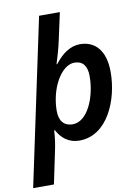

<svg xmlns="http://www.w3.org/2000/svg" viewBox="-134 -829 829 1138"><g transform="rotate(-10 280.0 -260.0)"><path d="M-29 240H96L136 49C145 9 151 -34 153 -75H158C183 -28 224 10 292 10C457 10 543 -186 543 -359C543 -488 482 -552 392 -552C333 -552 283 -516 239 -459H235C247 -497 263 -551 273 -599L308 -760H183ZM269 -92C213 -92 188 -129 188 -186C188 -213 191 -242 197 -269C218 -367 276 -450 341 -450C389 -450 416 -419 416 -356C416 -228 357 -92 269 -92Z"/></g></svg>

Font: Noto Sans SemiBold
Style: Italic
Weight: 600
Italic angle: -12°
Designer: Monotype Design Team
Foundry: Monotype Imaging Inc.
Version: Version 2.013